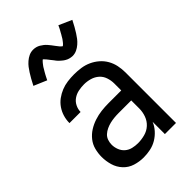

<svg xmlns="http://www.w3.org/2000/svg" viewBox="-226 -851 952 952"><g transform="rotate(-45 250.0 -375.0)"><path d="M202 8Q172 8 143 -1Q114 -10 93.5 -32Q73 -54 64.5 -83Q56 -112 56 -142Q56 -167 62.5 -192Q69 -217 85 -237Q101 -257 122.5 -270.5Q144 -284 168.5 -292Q193 -300 218 -303Q243 -306 269 -306H358V-355Q358 -376 351 -397Q344 -418 328 -432Q312 -446 291 -452Q270 -458 249 -458Q229 -458 209.5 -454Q190 -450 174 -439Q158 -428 149 -410Q140 -392 140 -373H62Q62 -396 68.5 -418Q75 -440 88 -459Q101 -478 119.5 -491.5Q138 -505 159 -513.5Q180 -522 203 -525Q226 -528 249 -528Q273 -528 297 -524.5Q321 -521 343 -511Q365 -501 383.5 -485Q402 -469 414 -448Q426 -427 431 -403Q436 -379 436 -355V0H358V-86Q349 -64 332.5 -45.5Q316 -27 295 -14.5Q274 -2 250 3Q226 8 202 8ZM232 -62Q256 -62 280.5 -68.5Q305 -75 323 -91.5Q341 -108 349.5 -131.5Q358 -155 358 -180V-236H269Q254 -236 238.5 -234.5Q223 -233 208.5 -229.5Q194 -226 180 -219.5Q166 -213 155 -203Q144 -193 139 -178.5Q134 -164 134 -149Q134 -131 141 -113Q148 -95 162 -83Q176 -71 194.5 -66.5Q213 -62 232 -62ZM308 -597Q303 -597 298 -598Q293 -599 288.5 -600Q284 -601 279.5 -603Q275 -605 270.5 -607.5Q266 -610 262.5 -612.5Q259 -615 255.5 -618Q252 -621 248 -624.5Q244 -628 240.5 -631.5Q237 -635 234 -639Q231 -643 228.5 -646.5Q226 -650 223 -653.5Q220 -657 216.5 -661.5Q213 -666 210 -670Q207 -674 204 -677.5Q201 -681 197.5 -684.5Q194 -688 192 -690Q189 -688 187 -686Q185 -684 181.5 -680Q178 -676 177 -674.5Q176 -673 174 -670.5Q172 -668 170.5 -666Q169 -664 167 -661Q165 -658 163.5 -655Q162 -652 160 -649Q158 -646 156 -642.5Q154 -639 152 -635.5Q150 -632 147.5 -627.5Q145 -623 143 -619Q141 -615 138.5 -610Q136 -605 134 -601L66 -630Q75 -648 83.5 -663Q92 -678 100 -690.5Q108 -703 116 -713.5Q124 -724 136 -734.5Q148 -745 162 -751.5Q176 -758 192 -758Q202 -758 211.5 -755.5Q221 -753 229.5 -748Q238 -743 245.5 -737Q253 -731 259.5 -723.5Q266 -716 271 -709.5Q276 -703 283 -693.5Q290 -684 295.5 -677.5Q301 -671 308 -666Q311 -668 313 -669.5Q315 -671 318.5 -675Q322 -679 323 -680.5Q324 -682 326 -684.5Q328 -687 329.5 -689Q331 -691 333 -694Q335 -697 336.5 -700Q338 -703 340 -706Q342 -709 344 -712.5Q346 -716 348 -720Q350 -724 352.5 -728Q355 -732 357 -736Q359 -740 361.5 -745Q364 -750 366 -755L434 -725Q425 -707 416.5 -692Q408 -677 400 -664.5Q392 -652 384 -641.5Q376 -631 364 -620.5Q352 -610 338 -603.5Q324 -597 308 -597Z"/></g></svg>

Font: Iosevka Web
Style: Regular
Weight: 400
Monospace: yes
Designer: Belleve Invis
Foundry: Belleve Invis
Version: Version 28.0.3; ttfautohint (v1.8.3)